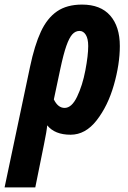

<svg xmlns="http://www.w3.org/2000/svg" viewBox="-79 -578 557 838"><path d="M52 -286Q72 -381 99.5 -440Q127 -499 170 -528.5Q213 -558 279 -558Q360 -558 402 -510Q444 -462 444 -377Q444 -298 418 -207Q392 -116 343 -53Q294 10 229 10Q160 10 127 -31Q125 -6 113 52L75 240H-59ZM306 -377Q306 -409 295.5 -426Q285 -443 268 -443Q250 -443 236.5 -428Q223 -413 210.5 -377.5Q198 -342 184 -276L156 -144Q174 -107 203 -107Q234 -107 257.5 -156Q281 -205 293.5 -270.5Q306 -336 306 -377Z"/></svg>

Font: Noto Sans Display Ex Bold Cond
Style: Italic
Weight: 800
Width: 3
Italic angle: -12°
Designer: Monotype Design team
Foundry: Monotype Imaging Inc.
Version: Version 1.000